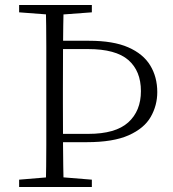

<svg xmlns="http://www.w3.org/2000/svg" viewBox="-20 -743 686 763"><path d="M198 -178V-211H331Q439 -211 489.5 -256.5Q540 -302 540 -381Q540 -461 490 -504.5Q440 -548 330 -548H198V-581H334Q430 -581 489.5 -555Q549 -529 577 -483Q605 -437 605 -377Q605 -324 579 -278.5Q553 -233 491.5 -205.5Q430 -178 325 -178ZM162 0Q164 -83 164 -166Q164 -249 164 -333V-390Q164 -474 164 -557.5Q164 -641 162 -723H233Q231 -641 230.5 -557.5Q230 -474 230 -391V-333Q230 -251 230.5 -167Q231 -83 233 0ZM188 -684 56 -694V-723H345V-694L210 -684ZM56 0V-29L188 -40H210L345 -29V0Z"/></svg>

Font: Noto Serif SC ExtraLight ExtraLight
Style: Regular
Weight: 250
Version: Version 2.002-H1;hotconv 1.1.0;makeotfexe 2.6.0